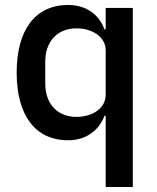

<svg xmlns="http://www.w3.org/2000/svg" viewBox="-20 -552 632 772"><path d="M405 200H514V-520H405V-434H400C377 -497 323 -532 254 -532C122 -532 47 -432 47 -260C47 -88 122 12 254 12C323 12 377 -25 400 -86H405ZM287 -82C211 -82 162 -135 162 -215V-305C162 -385 211 -438 287 -438C354 -438 405 -402 405 -349V-171C405 -118 354 -82 287 -82Z"/></svg>

Font: IBMKR Medm
Style: Regular
Weight: 500
Designer: Mike Abbink; Paul van der Laan; Pieter van Rosmalen; Wujin Sim; Chorong Kim; Dohee Lee;
Foundry: Sandoll Inc.
Version: Version 1.002